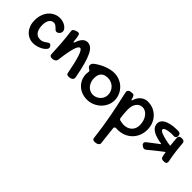

<svg xmlns="http://www.w3.org/2000/svg" viewBox="33 -1168 2217 2217"><g transform="rotate(45 1141.5 -59.5)"><path d="M212.9 -402.8Q238.3 -402.8 262.2 -395.5Q286.1 -388.2 304.4 -375.7Q322.8 -363.3 334 -347.4Q345.2 -331.5 345.2 -314.9Q345.2 -304.2 340.8 -294.2Q336.4 -284.2 329.1 -276.6Q321.8 -269 312.5 -264.4Q303.2 -259.8 293 -259.8Q281.7 -259.8 272.5 -268.3Q263.2 -276.9 252.7 -287.4Q242.2 -297.9 229.2 -306.4Q216.3 -314.9 198.2 -314.9Q180.7 -314.9 166.5 -306.6Q152.3 -298.3 142.8 -283.4Q133.3 -268.6 128.2 -248.3Q123 -228 123 -204.1Q123 -135.7 148.9 -99.9Q174.8 -64 223.1 -64Q246.1 -64 262.5 -71.3Q278.8 -78.6 291.3 -87.4Q303.7 -96.2 314 -103.5Q324.2 -110.8 335 -110.8Q340.8 -110.8 346.7 -107.2Q352.5 -103.5 357.2 -97.9Q361.8 -92.3 365 -85.4Q368.2 -78.6 368.2 -71.8Q368.2 -55.7 352.3 -38.6Q336.4 -21.5 311.5 -7.6Q286.6 6.3 256.1 15.1Q225.6 23.9 196.8 23.9Q158.2 23.9 126 9Q93.8 -5.9 70.3 -32.5Q46.9 -59.1 33.9 -96.2Q21 -133.3 21 -178.2Q21 -227.1 35.4 -268.1Q49.8 -309.1 75.4 -339.1Q101.1 -369.1 136.2 -386Q171.4 -402.8 212.9 -402.8Z M407.2 -394Q407.2 -401.4 413.6 -408.4Q419.9 -415.5 430.2 -421.1Q440.4 -426.8 453.4 -430.4Q466.3 -434.1 479.5 -434.1Q486.8 -434.1 491.9 -430.2Q497.1 -426.3 501 -415.3Q504.9 -404.3 508.1 -384.5Q511.2 -364.7 514.2 -333Q516.1 -323.2 517.8 -318.1Q519.5 -313 522.5 -313Q526.9 -313 531.2 -328.1Q566.9 -431.2 634.3 -431.2Q665.5 -431.2 691.2 -411.6Q716.8 -392.1 739 -347.9Q761.2 -303.7 781.2 -231.7Q801.3 -159.7 821.3 -54.2Q822.3 -48.8 822.8 -44.4Q823.2 -40 823.2 -36.1Q823.2 -24.9 818.1 -16.8Q813 -8.8 804.7 -3.7Q796.4 1.5 786.1 4.2Q775.9 6.8 765.6 6.8Q745.1 6.8 736.1 2.4Q727.1 -2 724.6 -14.2Q710.4 -88.4 697 -146Q683.6 -203.6 670.7 -242.9Q657.7 -282.2 645 -302.7Q632.3 -323.2 619.6 -323.2Q606.9 -323.2 595.9 -307.4Q585 -291.5 574.7 -257.8Q564.5 -224.1 554.9 -172.4Q545.4 -120.6 536.6 -48.8Q534.2 -29.3 517.1 -17.6Q500 -5.9 473.6 -5.9Q456.1 -5.9 446.8 -13.2Q437.5 -20.5 436.5 -33.2Q432.1 -134.8 427 -200.4Q421.9 -266.1 417.5 -305.9Q413.1 -345.7 410.2 -365.2Q407.2 -384.8 407.2 -394Z M880.4 -162.1Q880.4 -170.4 882.3 -180.7Q884.3 -190.9 884.3 -203.1Q884.3 -211.4 877.2 -215.8Q870.1 -220.2 861.3 -225.6Q852.5 -231 845.5 -239.3Q838.4 -247.6 838.4 -263.2Q838.4 -274.4 844.5 -285.6Q850.6 -296.9 862.3 -306.2Q891.1 -327.6 922.1 -344.7Q953.1 -361.8 984.1 -373.5Q1015.1 -385.3 1045.4 -391.6Q1075.7 -397.9 1103.5 -397.9Q1150.4 -397.9 1191.7 -380.6Q1232.9 -363.3 1263.4 -333.3Q1293.9 -303.2 1311.8 -262.9Q1329.6 -222.7 1329.6 -176.8Q1329.6 -131.8 1310.8 -91.6Q1292 -51.3 1260.3 -21Q1228.5 9.3 1185.8 27.1Q1143.1 44.9 1095.7 44.9Q1049.3 44.9 1009.8 29.3Q970.2 13.7 941.4 -13.9Q912.6 -41.5 896.5 -79.3Q880.4 -117.2 880.4 -162.1ZM1106.4 -43Q1127 -43 1148.9 -51.3Q1170.9 -59.6 1189.2 -75.4Q1207.5 -91.3 1219.5 -114.3Q1231.4 -137.2 1231.4 -166Q1231.4 -195.3 1220.7 -220.7Q1210 -246.1 1191.2 -264.9Q1172.4 -283.7 1146.7 -294.4Q1121.1 -305.2 1091.3 -305.2Q1037.1 -305.2 1008.3 -277.1Q979.5 -249 979.5 -190.9Q979.5 -159.2 989 -132.1Q998.5 -105 1015.6 -85.2Q1032.7 -65.4 1055.9 -54.2Q1079.1 -43 1106.4 -43Z M1352.5 -340.8Q1352.5 -359.9 1369.6 -369.9Q1386.7 -379.9 1418.5 -379.9Q1425.8 -379.9 1431.6 -377.9Q1437.5 -376 1442.1 -370.4Q1446.8 -364.7 1450.7 -355Q1454.6 -345.2 1458.5 -330.1Q1462.4 -313 1466.3 -313Q1469.7 -313 1474.6 -327.1Q1483.4 -355 1497.8 -375.7Q1512.2 -396.5 1530.3 -410.4Q1548.3 -424.3 1569.6 -431.2Q1590.8 -438 1614.3 -438Q1661.6 -438 1702.6 -420.2Q1743.7 -402.3 1773.4 -370.8Q1803.2 -339.4 1820.3 -296.6Q1837.4 -253.9 1837.4 -204.1Q1837.4 -151.4 1819.1 -106.4Q1800.8 -61.5 1768.1 -29.1Q1735.4 3.4 1690.2 21.7Q1645 40 1591.3 40L1566.4 39.1Q1544.4 39.1 1544.4 64L1569.3 288.1Q1568.8 296.4 1563.7 303.5Q1558.6 310.5 1550 315.9Q1541.5 321.3 1530 324.2Q1518.6 327.1 1506.3 327.1Q1471.2 327.1 1468.3 304.2Q1458 215.3 1445.6 135.3Q1433.1 55.2 1420.2 -13.9Q1407.2 -83 1395 -139.6Q1382.8 -196.3 1373.3 -238.3Q1363.8 -280.3 1358.2 -306.6Q1352.5 -333 1352.5 -340.8ZM1511.2 -211.9Q1511.2 -180.2 1513.7 -149.2Q1516.1 -118.2 1521.5 -82Q1524.4 -60.1 1545.4 -57.1Q1558.1 -54.2 1574 -51.5Q1589.8 -48.8 1600.6 -48.8Q1631.8 -48.8 1657.2 -58.1Q1682.6 -67.4 1700.7 -84.7Q1718.8 -102.1 1728.5 -126Q1738.3 -149.9 1738.3 -179.2Q1738.3 -214.8 1728.5 -245.8Q1718.8 -276.9 1701.9 -299.8Q1685.1 -322.8 1662.4 -335.9Q1639.6 -349.1 1613.3 -349.1Q1590.3 -349.1 1571.5 -339.1Q1552.7 -329.1 1539.3 -311.3Q1525.9 -293.5 1518.6 -268.1Q1511.2 -242.7 1511.2 -211.9Z M2248 -250Q2239.7 -314 2234.9 -378.9Q2234.9 -383.3 2233.9 -386.7L2231.9 -392.1Q2228.5 -401.9 2221.7 -407.2Q2212.4 -415 2197.8 -415H2196.8Q2188.5 -414.6 2183.1 -414.6H2180.7Q2177.2 -414.1 2175.3 -414.1Q2171.9 -414.1 2169.9 -413.6Q2167 -413.6 2165 -412.6Q2154.8 -409.2 2149.4 -401.4Q2142.1 -391.6 2143.1 -375.5Q2145.5 -345.7 2147.9 -319.3Q2150.4 -292.5 2153.8 -266.6Q2153.8 -263.7 2153.8 -261.7L2153.3 -260.3V-259.8H2152.3L2150.9 -259.3Q2148.4 -259.3 2144.5 -259.8Q2132.3 -261.7 2113.8 -264.6Q2095.7 -267.6 2075.7 -272Q2055.2 -276.4 2035.2 -282.2Q2015.1 -287.6 1998.5 -294.4Q1981.9 -300.8 1970.7 -308.6Q1960.9 -315.4 1958.5 -322.8Q1956.5 -327.6 1956.5 -332Q1957 -335.4 1959 -338.9Q1961.9 -342.8 1968.8 -347.2Q1975.6 -351.6 1987.8 -356Q2000.5 -360.4 2014.6 -362.8Q2028.8 -365.7 2043.5 -366.7Q2058.6 -368.2 2073.2 -368.2H2074.2Q2088.9 -368.2 2102.1 -367.2Q2111.3 -366.7 2119.1 -369.6Q2128.4 -373 2133.8 -379.9Q2140.6 -389.2 2140.1 -404.3Q2140.1 -410.6 2139.2 -415Q2138.7 -418.9 2137.2 -422.4Q2134.3 -431.2 2127.4 -437Q2118.7 -444.3 2104 -445.3Q2091.8 -445.8 2080.1 -445.8Q2051.3 -445.8 2022 -442.9Q1981.4 -438.5 1942.9 -424.8Q1924.3 -418.5 1907.7 -408.2Q1891.1 -397.5 1879.4 -382.3Q1868.2 -367.2 1864.7 -347.2Q1861.3 -326.7 1870.1 -301.8Q1876.5 -284.2 1889.2 -270Q1901.9 -256.8 1918.5 -246.6Q1934.6 -236.3 1953.1 -229Q1972.2 -221.7 1990.7 -216.3Q2008.8 -211.4 2026.4 -208Q2043.5 -204.6 2057.1 -202.6Q2061 -201.7 2063.5 -200.7L2064.5 -199.7L2064.9 -199.2Q2065.9 -197.3 2061 -193.4Q2029.3 -168 1995.6 -143.6Q1961.4 -119.1 1927.2 -91.3Q1916 -82 1913.1 -71.3Q1911.1 -63 1914.1 -55.2Q1917 -46.4 1924.8 -39.1Q1931.6 -33.2 1939 -28.8Q1951.2 -20 1963.9 -20Q1969.7 -20 1975.6 -22Q1981.4 -24.4 1989.3 -29.3L1989.7 -29.8Q2008.8 -45.9 2030.8 -64Q2052.7 -82 2075.7 -100.1Q2098.6 -118.2 2121.1 -135.7Q2143.6 -152.8 2162.6 -167Q2166 -169.4 2168.5 -170.4L2168.9 -167.5Q2169.9 -162.1 2171.4 -153.8Q2172.4 -145 2174.3 -135.3Q2175.8 -126 2177.7 -117.7Q2179.2 -108.9 2181.6 -103Q2185.1 -92.8 2192.4 -86.9Q2202.6 -78.6 2218.8 -78.6H2219.2L2236.3 -79.1Q2240.2 -79.6 2243.7 -80.1Q2247.1 -80.6 2251 -82Q2255.4 -83.5 2258.8 -85.4Q2263.2 -88.9 2266.1 -92.8Q2273.4 -104 2269.5 -121.6Q2256.3 -185.5 2248 -250Z"/></g></svg>

Font: Gochi Hand Cyrillic
Style: Regular
Weight: 400
Designer: Juan Pablo del Peral; Denis Ignatov
Foundry: Juan Pablo del Peral; Denis Ignatov
Version: Version 1.00 June 29, 2018, initial release